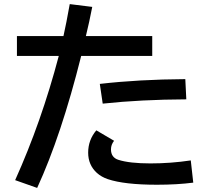

<svg xmlns="http://www.w3.org/2000/svg" viewBox="-20 -858 1040 941"><path d="M63 -681.2H291Q304.7 -741.7 321.8 -837.9L432.1 -824.2Q417.5 -748.5 400.9 -681.2H726.1V-584H377.9Q280.3 -193.8 162.1 63L54.2 24.9Q182.6 -259.8 268.1 -584H63ZM927.2 37.1Q848.1 47.4 749.5 47.4Q589.8 47.4 508.3 20Q477.1 9.3 455.1 -10.3Q412.1 -49.3 412.1 -109.9Q412.1 -171.9 452.1 -219.2L539.1 -168Q523.9 -148.9 523.9 -126Q523.9 -86.4 560.1 -74.7Q615.2 -57.1 717.3 -57.1Q816.4 -57.1 915 -71.8ZM469.2 -446.8Q660.6 -468.8 888.2 -470.2L893.1 -371.1Q669.9 -370.1 483.4 -350.1Z"/></svg>

Font: FORM UDPGothic
Style: Bold
Weight: 700
Foundry: Pronama LLC
Version: Version 1.051